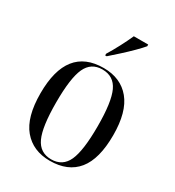

<svg xmlns="http://www.w3.org/2000/svg" viewBox="-185 -875 906 994"><g transform="rotate(30 267.5 -378.0)"><path d="M266 10Q165 10 107.5 -58.5Q50 -127 50 -269Q50 -546 269 -546Q371 -546 428 -477Q485 -408 485 -269Q485 -127 429.5 -58.5Q374 10 266 10ZM268 0Q336 0 364 -61.5Q392 -123 392 -269Q392 -414 363.5 -475Q335 -536 267 -536Q200 -536 172 -475Q144 -414 144 -269Q144 -123 172.5 -61.5Q201 0 268 0ZM242 -616Q263 -650 284.5 -691Q306 -732 321 -766H407V-756Q393 -739 365.5 -711.5Q338 -684 306.5 -655.5Q275 -627 251 -606H242Z"/></g></svg>

Font: Noto Serif Display SemiCondensed
Style: Regular
Weight: 400
Width: 4
Designer: Monotype Design Team
Foundry: Monotype Imaging Inc.
Version: Version 2.009